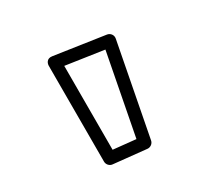

<svg xmlns="http://www.w3.org/2000/svg" viewBox="-96 -1430 774 718"><g transform="rotate(30 291.0 -1071.0)"><path d="M210.4 -1225 478.3 -993.1 421 -913.9 107.6 -1095.2ZM223.4 -1279.9C211.6 -1290.1 195.6 -1286.8 187.4 -1276.5L50.4 -1103.5C36.1 -1085.4 49 -1071.3 57.5 -1066.4L415.5 -859.4C425.7 -853.5 440.6 -855.7 448.2 -866.3L532.2 -982.3C539.5 -992.4 538.2 -1007.4 528.4 -1015.9Z"/></g></svg>

Font: Poland Can Into
Style: BigWritingsOLn
Weight: 700
Foundry: Cannot Into Space Fonts
Version: Version 0.92